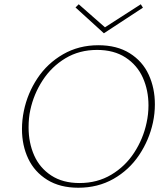

<svg xmlns="http://www.w3.org/2000/svg" viewBox="-20 -875 776 900"><path d="M83 -270Q83 -313 92 -356Q109 -438 155.5 -508Q202 -578 275.5 -620.5Q349 -663 441 -663Q528 -663 588 -625.5Q648 -588 677 -525Q706 -462 706 -386Q706 -343 697 -301Q679 -218 632 -148Q585 -78 512 -36.5Q439 5 347 5Q261 5 201.5 -32Q142 -69 112.5 -131Q83 -193 83 -270ZM667 -299Q676 -340 676 -381Q676 -452 649.5 -511Q623 -570 568.5 -605.5Q514 -641 435 -641Q352 -641 287 -602Q222 -563 180 -498.5Q138 -434 122 -359Q114 -323 114 -278Q114 -206 140 -147Q166 -88 220 -52.5Q274 -17 353 -17Q436 -17 501.5 -56Q567 -95 609 -159.5Q651 -224 667 -299ZM650 -839 467 -719 334 -840 349 -855 472 -747 640 -855Z"/></svg>

Font: Ysabeau Extralight
Style: Italic
Weight: 200
Italic angle: -12°
Designer: Christian Thalmann (Catharsis Fonts)
Version: Version 0.003